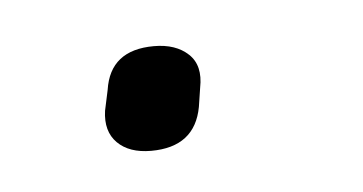

<svg xmlns="http://www.w3.org/2000/svg" viewBox="-24 -478 248 131"><g transform="rotate(-5 99.5 -412.5)"><path d="M76 -377Q61 -377 53 -385Q45 -393 47 -407L50 -421Q54 -448 84 -448Q99 -448 107.5 -440Q116 -432 113 -417L111 -404Q106 -377 76 -377Z"/></g></svg>

Font: Sofia Sans Semi Condensed ExtraLight
Style: Italic
Weight: 250
Italic angle: -9°
Version: Version 4.100